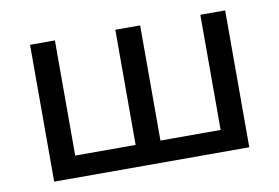

<svg xmlns="http://www.w3.org/2000/svg" viewBox="-62 -631 1065 732"><g transform="rotate(-10 470.5 -265.0)"><path d="M92.8 0V-529.8H189V-84H422.9V-529.8H519V-84H752V-529.8H848.1V0Z"/></g></svg>

Font: Montserrat Medium
Style: Regular
Weight: 500
Designer: Julieta Ulanovsky
Foundry: Julieta Ulanovsky
Version: Version 7.200